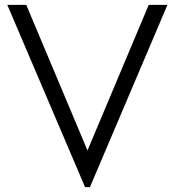

<svg xmlns="http://www.w3.org/2000/svg" viewBox="-20 -770 719 790"><path d="M350 0H330L10 -750H88L340 -151L592 -750H669Z"/></svg>

Font: HansKendrickRegular
Style: Regular
Weight: 400
Designer: Alfredo Marco Pradil
Foundry: Hanken Studio
Version: Version 1.000;PS 001.001;hotconv 1.0.56